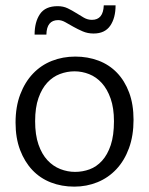

<svg xmlns="http://www.w3.org/2000/svg" viewBox="-20 -687 557 716"><path d="M478 -240Q478 -181 461 -134.5Q444 -88 414 -56Q384 -24 343.5 -7.5Q303 9 257 9Q210 9 170 -6.5Q130 -22 101 -52.5Q72 -83 55 -127.5Q38 -172 38 -230Q38 -289 55.5 -335Q73 -381 103 -412.5Q133 -444 173.5 -460Q214 -476 261 -476Q307 -476 347 -461Q387 -446 416 -416Q445 -386 461.5 -342Q478 -298 478 -240ZM405 -235Q405 -284 392.5 -319.5Q380 -355 359.5 -377.5Q339 -400 312.5 -410.5Q286 -421 258 -421Q230 -421 203.5 -411Q177 -401 156.5 -379Q136 -357 123.5 -321.5Q111 -286 111 -235Q111 -184 123.5 -148Q136 -112 157 -89.5Q178 -67 205 -56.5Q232 -46 260 -46Q288 -46 314 -55.5Q340 -65 360.5 -87.5Q381 -110 393 -146Q405 -182 405 -235ZM109 -558Q109 -605 129 -634.5Q149 -664 195 -664Q216 -664 232.5 -656Q249 -648 264 -638.5Q279 -629 293 -621Q307 -613 323 -613Q365 -613 367 -667H411Q411 -620 391 -591Q371 -562 329 -562Q307 -562 288.5 -570Q270 -578 254 -587Q238 -596 224 -604Q210 -612 197 -612Q154 -612 153 -558Z"/></svg>

Font: Mukta Malar Light
Style: Regular
Weight: 300
Designer: Aadarsh Rajan, Girish Dalvi, Yashodeep Gholap
Foundry: Ek Type
Version: Version 2.538;PS 1.000;hotconv 16.6.51;makeotf.lib2.5.65220;